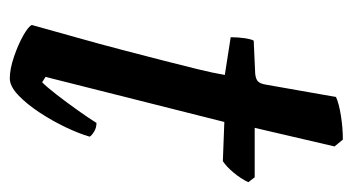

<svg xmlns="http://www.w3.org/2000/svg" viewBox="-184 -536 720 392"><g transform="rotate(90 176.0 -340.0)"><path d="M140 0Q121 0 96 -8.5Q71 -17 52.5 -27.5Q34 -38 31 -45Q44 -92 57 -138Q70 -184 81.5 -228Q93 -272 103 -311Q113 -350 121 -382.5Q129 -415 133 -439L56 -451Q56 -466 58 -479.5Q60 -493 63 -498L130 -501Q141 -502 146 -506.5Q151 -511 153 -524L178 -666Q191 -672 216 -676Q241 -680 265 -680L279 -663L241 -500H342L352 -487Q345 -472 332.5 -457Q320 -442 309 -435L229 -438L137 -73L148 -66Q158 -76 173.5 -96Q189 -116 205 -138.5Q221 -161 231 -177Q241 -177 249 -172Q257 -167 259 -163Q253 -142 240 -114.5Q227 -87 209.5 -60.5Q192 -34 174 -17Q156 0 140 0Z"/></g></svg>

Font: Texturina 12pt SemiBold
Style: Italic
Weight: 600
Italic angle: -11°
Version: Version 1.002